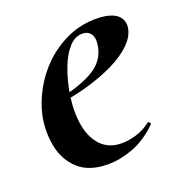

<svg xmlns="http://www.w3.org/2000/svg" viewBox="-85 -473 527 560"><g transform="rotate(-20 178.5 -193.5)"><path d="M160 12Q102 12 69.5 -17Q37 -46 27.5 -91Q18 -136 27 -185Q35 -224 56 -262.5Q77 -301 109 -331.5Q141 -362 182 -380.5Q223 -399 270 -399Q311 -399 331.5 -385Q352 -371 350 -345Q347 -319 323 -295Q299 -271 259.5 -252Q220 -233 171.5 -219.5Q123 -206 73 -201L75 -214Q146 -225 194 -250.5Q242 -276 249 -324Q253 -346 244.5 -359Q236 -372 218 -372Q195 -372 176.5 -351.5Q158 -331 144.5 -296Q131 -261 124 -218Q116 -167 123 -125Q130 -83 154 -57.5Q178 -32 219 -32Q238 -32 262.5 -39Q287 -46 309 -63Q311 -65 314.5 -61Q318 -57 316 -55Q278 -18 237.5 -3Q197 12 160 12Z"/></g></svg>

Font: Cormorant Infant Light
Style: Italic
Weight: 300
Italic angle: -10°
Designer: Christian Thalmann (Catharsis Fonts)
Foundry: Catharsis Fonts
Version: Version 4.001